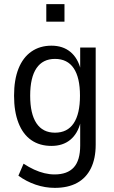

<svg xmlns="http://www.w3.org/2000/svg" viewBox="-20 -720 554 929"><path d="M245 189Q198 189 152.5 173.5Q107 158 69 130L94 72Q120 89 145 100.5Q170 112 195 118Q220 124 244 124Q306 124 337 90Q368 56 368 -16V-129H370Q356 -73 320 -43.5Q284 -14 229 -14Q172 -14 131.5 -42Q91 -70 69.5 -125Q48 -180 48 -257Q48 -334 69.5 -388Q91 -442 132 -470.5Q173 -499 229 -499Q284 -499 320.5 -469Q357 -439 371 -382H368V-490H443V-20Q443 47 420 94Q397 141 353 165Q309 189 245 189ZM246 -78Q306 -78 336.5 -123.5Q367 -169 367 -257Q367 -345 336.5 -390Q306 -435 246 -435Q187 -435 156.5 -390Q126 -345 126 -257Q126 -169 156.5 -123.5Q187 -78 246 -78ZM204 -615V-700H292V-615Z"/></svg>

Font: Nunito Sans 10pt Condensed
Style: Regular
Weight: 400
Width: 3
Designer: Vernon Adams
Foundry: Vernon Adams
Version: Version 3.101;gftools[0.9.27]